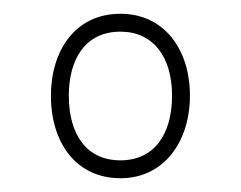

<svg xmlns="http://www.w3.org/2000/svg" viewBox="-20 -578 350 279"><path d="M155 -319C219 -319 256 -373 256 -439C256 -507 218 -558 155 -558C89 -558 54 -504 54 -439C54 -369 92 -319 155 -319ZM155 -345C107 -345 80 -381 80 -439C80 -492 104 -532 155 -532C203 -532 230 -495 230 -439C230 -384 205 -345 155 -345Z"/></svg>

Font: Noto Sans Devanagari Condensed Thin
Style: Regular
Weight: 100
Width: 3
Designer: Jelle Bosma - Monotype Design Team
Foundry: Monotype Imaging Inc.
Version: Version 2.004